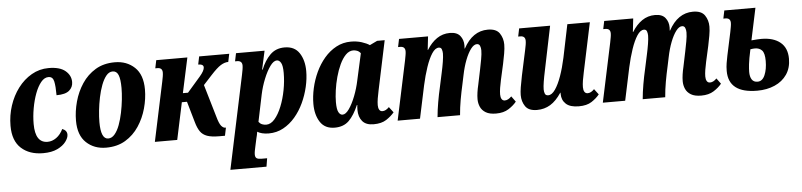

<svg xmlns="http://www.w3.org/2000/svg" viewBox="-45 -793 5288 1266"><g transform="rotate(-5 2598.5 -159.5)"><path d="M216 10Q126 10 71.5 -39.5Q17 -89 17 -188Q17 -257 38 -321Q59 -385 97 -435.5Q135 -486 187 -516Q239 -546 300 -546Q374 -546 410.5 -515.5Q447 -485 447 -441Q447 -407 421.5 -385Q396 -363 337 -363Q337 -422 330 -454.5Q323 -487 294 -487Q267 -487 244.5 -459.5Q222 -432 205.5 -388Q189 -344 179.5 -291Q170 -238 170 -187Q170 -62 252 -62Q282 -62 309.5 -81.5Q337 -101 355 -138Q386 -126 386 -98Q386 -77 367 -51.5Q348 -26 310.5 -8Q273 10 216 10Z M633 10Q554 10 502 -39Q450 -88 450 -184Q450 -246 467.5 -310Q485 -374 520.5 -427.5Q556 -481 610 -513.5Q664 -546 738 -546Q817 -546 869 -497Q921 -448 921 -350Q921 -289 903.5 -225.5Q886 -162 850.5 -108.5Q815 -55 761 -22.5Q707 10 633 10ZM652 -49Q676 -49 695 -71.5Q714 -94 727.5 -130.5Q741 -167 750 -210.5Q759 -254 763.5 -296.5Q768 -339 768 -373Q768 -432 756.5 -459.5Q745 -487 719 -487Q695 -487 676.5 -464.5Q658 -442 644 -405Q630 -368 621 -324.5Q612 -281 607.5 -238.5Q603 -196 603 -162Q603 -49 652 -49Z M956 0 1039 -391Q1043 -410 1045.5 -425Q1048 -440 1048 -451Q1048 -483 1015 -483H1001L1012 -536H1218L1168 -304H1202L1288 -403Q1320 -440 1320 -462Q1320 -483 1285 -483L1296 -536H1495L1484 -483Q1460 -483 1434 -467Q1408 -451 1366 -405L1311 -345L1374 -131Q1387 -84 1400 -68.5Q1413 -53 1426 -53H1431L1420 0H1382Q1331 0 1302 -10.5Q1273 -21 1257 -44Q1241 -67 1230 -106L1190 -245H1156L1104 0Z M1436 227 1567 -391Q1571 -410 1573.5 -425.5Q1576 -441 1576 -451Q1576 -483 1542 -483H1529L1540 -536H1729L1702 -413H1706Q1728 -470 1765.5 -508Q1803 -546 1862 -546Q1928 -546 1959.5 -498Q1991 -450 1991 -378Q1991 -328 1978.5 -274Q1966 -220 1942.5 -169.5Q1919 -119 1884.5 -78.5Q1850 -38 1806 -14Q1762 10 1709 10Q1685 10 1665.5 5Q1646 0 1634 -8Q1631 13 1624 39L1613 90Q1610 103 1607.5 116.5Q1605 130 1605 140Q1605 159 1615 165.5Q1625 172 1646 172H1684L1675 227ZM1698 -49Q1728 -49 1754 -79Q1780 -109 1800 -158.5Q1820 -208 1831 -266Q1842 -324 1842 -379Q1842 -427 1831 -446Q1820 -465 1804 -465Q1782 -465 1759 -433Q1736 -401 1716 -351.5Q1696 -302 1685 -250L1648 -72Q1658 -59 1671 -54Q1684 -49 1698 -49Z M2146 10Q2081 10 2050 -38Q2019 -86 2019 -158Q2019 -208 2031 -262Q2043 -316 2066.5 -366.5Q2090 -417 2124.5 -457.5Q2159 -498 2203.5 -522Q2248 -546 2301 -546Q2340 -546 2372.5 -535.5Q2405 -525 2424 -512L2474 -536H2524L2455 -209Q2449 -182 2445 -157Q2441 -132 2441 -113Q2441 -94 2448 -82.5Q2455 -71 2469 -71Q2491 -71 2513 -94L2541 -57Q2520 -32 2488 -11Q2456 10 2403 10Q2353 10 2329 -18.5Q2305 -47 2305 -94Q2305 -101 2305.5 -109Q2306 -117 2307 -126H2304Q2276 -60 2240.5 -25Q2205 10 2146 10ZM2205 -71Q2226 -71 2248.5 -103Q2271 -135 2290.5 -185Q2310 -235 2321 -288L2360 -464Q2349 -478 2335.5 -482.5Q2322 -487 2312 -487Q2284 -487 2261.5 -464Q2239 -441 2221.5 -403.5Q2204 -366 2192 -322Q2180 -278 2174 -234.5Q2168 -191 2168 -157Q2168 -109 2178.5 -90Q2189 -71 2205 -71Z M3214 10Q3171 10 3146 -5Q3121 -20 3110.5 -44Q3100 -68 3100 -95Q3100 -116 3103.5 -140Q3107 -164 3113 -189L3134 -290Q3140 -319 3146.5 -354.5Q3153 -390 3153 -414Q3153 -430 3147.5 -443.5Q3142 -457 3127 -457Q3107 -457 3087 -430.5Q3067 -404 3050 -360Q3033 -316 3022 -262L3010 -205Q2998 -152 2989 -101Q2980 -50 2976 0H2827Q2831 -46 2840 -98Q2849 -150 2860 -197L2880 -290Q2888 -326 2893.5 -360Q2899 -394 2899 -415Q2899 -429 2894.5 -442.5Q2890 -456 2875 -456Q2851 -456 2829.5 -423Q2808 -390 2789.5 -335.5Q2771 -281 2757 -217L2711 0H2563L2646 -391Q2650 -412 2652.5 -426Q2655 -440 2655 -451Q2655 -483 2622 -483H2608L2619 -536H2811L2801 -447H2803Q2832 -494 2870 -520Q2908 -546 2956 -546Q3003 -546 3024 -519.5Q3045 -493 3045 -456Q3045 -448 3044 -435H3046Q3106 -546 3207 -546Q3263 -546 3285 -513.5Q3307 -481 3307 -439Q3307 -413 3301 -379Q3295 -345 3288 -312L3265 -209Q3259 -182 3255 -157Q3251 -132 3251 -113Q3251 -94 3258 -82.5Q3265 -71 3279 -71Q3301 -71 3323 -94L3350 -57Q3330 -32 3297 -11Q3264 10 3214 10Z M3485 10Q3430 10 3408 -22Q3386 -54 3386 -97Q3386 -117 3391 -149Q3396 -181 3405 -224L3441 -391Q3445 -410 3447.5 -424.5Q3450 -439 3450 -451Q3450 -483 3417 -483H3403L3414 -536H3619L3559 -245Q3550 -203 3545 -171.5Q3540 -140 3540 -121Q3540 -106 3545 -93Q3550 -80 3567 -80Q3591 -80 3613.5 -112.5Q3636 -145 3655 -199Q3674 -253 3688 -318L3733 -536H3882L3813 -209Q3807 -182 3803 -157Q3799 -132 3799 -113Q3799 -94 3806 -82.5Q3813 -71 3828 -71Q3849 -71 3871 -94L3899 -57Q3879 -32 3847 -11Q3815 10 3762 10Q3704 10 3676.5 -15.5Q3649 -41 3649 -82Q3649 -83 3649 -85.5Q3649 -88 3649 -90H3647Q3613 -38 3573.5 -14Q3534 10 3485 10Z M4572 10Q4529 10 4504 -5Q4479 -20 4468.5 -44Q4458 -68 4458 -95Q4458 -116 4461.5 -140Q4465 -164 4471 -189L4492 -290Q4498 -319 4504.5 -354.5Q4511 -390 4511 -414Q4511 -430 4505.5 -443.5Q4500 -457 4485 -457Q4465 -457 4445 -430.5Q4425 -404 4408 -360Q4391 -316 4380 -262L4368 -205Q4356 -152 4347 -101Q4338 -50 4334 0H4185Q4189 -46 4198 -98Q4207 -150 4218 -197L4238 -290Q4246 -326 4251.5 -360Q4257 -394 4257 -415Q4257 -429 4252.5 -442.5Q4248 -456 4233 -456Q4209 -456 4187.5 -423Q4166 -390 4147.5 -335.5Q4129 -281 4115 -217L4069 0H3921L4004 -391Q4008 -412 4010.5 -426Q4013 -440 4013 -451Q4013 -483 3980 -483H3966L3977 -536H4169L4159 -447H4161Q4190 -494 4228 -520Q4266 -546 4314 -546Q4361 -546 4382 -519.5Q4403 -493 4403 -456Q4403 -448 4402 -435H4404Q4464 -546 4565 -546Q4621 -546 4643 -513.5Q4665 -481 4665 -439Q4665 -413 4659 -379Q4653 -345 4646 -312L4623 -209Q4617 -182 4613 -157Q4609 -132 4609 -113Q4609 -94 4616 -82.5Q4623 -71 4637 -71Q4659 -71 4681 -94L4708 -57Q4688 -32 4655 -11Q4622 10 4572 10Z M4943 10Q4753 10 4753 -137Q4753 -165 4757 -188.5Q4761 -212 4766 -237L4799 -391Q4802 -408 4805 -423.5Q4808 -439 4808 -451Q4808 -483 4775 -483H4761L4772 -536H4978L4933 -324Q4956 -326 4971.5 -327Q4987 -328 4998 -328Q5078 -328 5123.5 -291Q5169 -254 5169 -182Q5169 -121 5139.5 -78Q5110 -35 5058.5 -12.5Q5007 10 4943 10ZM4950 -49Q4982 -49 4998.5 -87.5Q5015 -126 5015 -181Q5015 -232 4998 -250.5Q4981 -269 4951 -269Q4938 -269 4921 -266Q4907 -202 4903.5 -169Q4900 -136 4900 -118Q4900 -86 4912 -67.5Q4924 -49 4950 -49Z"/></g></svg>

Font: Noto Serif ExtraCondensed ExtraBold
Style: Italic
Weight: 800
Width: 2
Italic angle: -12°
Designer: Monotype Design Team
Foundry: Monotype Imaging Inc.
Version: Version 2.013